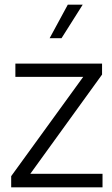

<svg xmlns="http://www.w3.org/2000/svg" viewBox="-20 -804 482 824"><path d="M28 -48 337 -474H46V-531H418V-484L110 -58H420V0H28ZM271 -784H335L244 -640H193Z"/></svg>

Font: Evergrow Sans
Style: Light
Weight: 300
Foundry: 10Web
Version: Version 1.000